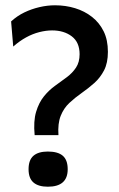

<svg xmlns="http://www.w3.org/2000/svg" viewBox="-20 -694 451 726"><path d="M111 -183Q106 -236 116.5 -271Q127 -306 146 -329.5Q165 -353 188 -369.5Q211 -386 232.5 -402Q254 -418 267.5 -438.5Q281 -459 281 -489Q281 -534 251.5 -556.5Q222 -579 177 -579Q154 -579 128.5 -572.5Q103 -566 78.5 -552.5Q54 -539 30 -518L22 -613Q45 -634 72 -647Q99 -660 129 -667Q159 -674 188 -674Q228 -674 264 -663Q300 -652 328 -630Q356 -608 372 -575.5Q388 -543 388 -498Q388 -456 373.5 -428Q359 -400 336.5 -380Q314 -360 289 -342.5Q264 -325 242.5 -305Q221 -285 209.5 -256Q198 -227 201 -183ZM161 12Q125 12 106.5 -4Q88 -20 88 -54Q88 -89 106.5 -105Q125 -121 161 -121Q199 -121 217.5 -105Q236 -89 236 -54Q236 12 161 12Z"/></svg>

Font: Bricolage Grotesque 48pt Condensed ExtraBold Medium
Style: Regular
Weight: 500
Version: Version 1.000;gftools[0.9.30]